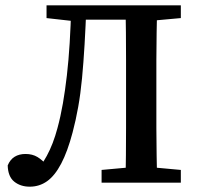

<svg xmlns="http://www.w3.org/2000/svg" viewBox="-20 -687 741 722"><path d="M9 -65Q18 -87 35 -97.5Q52 -108 76 -108Q102 -108 121 -96.5Q140 -85 161 -61L159 -58H133L131 -61Q144 -79 156 -101Q168 -123 178 -149Q188 -175 196 -205Q208 -249 216.5 -298Q225 -347 231.5 -403.5Q238 -460 242 -525Q246 -590 248 -667H305Q302 -587 298 -519Q294 -451 288.5 -393Q283 -335 274 -284.5Q265 -234 253 -189Q234 -117 210 -71.5Q186 -26 157 -5.5Q128 15 92 15Q57 15 33.5 -4Q10 -23 9 -65ZM452 0Q453 -52 453.5 -103.5Q454 -155 454 -206.5Q454 -258 454 -310V-357Q454 -410 454 -461.5Q454 -513 453.5 -565Q453 -617 452 -667H571Q570 -616 569 -564.5Q568 -513 568 -461Q568 -409 568 -357V-310Q568 -258 568 -205.5Q568 -153 569 -102Q570 -51 571 0ZM362 0V-48L494 -60H529L660 -48V0ZM155 -619V-667H279V-607H262ZM516 -607V-667H660V-619L528 -607ZM280 -613V-667H505V-613Z"/></svg>

Font: Source Serif 4 18pt Medium
Style: Regular
Weight: 500
Designer: Frank Grießhammer
Foundry: Adobe Systems Incorporated
Version: Version 4.004;hotconv 1.0.116;makeotfexe 2.5.65601